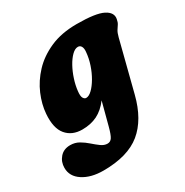

<svg xmlns="http://www.w3.org/2000/svg" viewBox="-209 -608 953 991"><g transform="rotate(-30 267.5 -112.0)"><path d="M461 -9Q428 121.5 349.5 185.8Q271 250 126 250Q52 250 4.8 219.2Q-42.5 188.5 -42.5 137.5Q-42.5 101.5 -20 75.8Q2.5 50 41.5 50Q70 50 93.2 63.5Q116.5 77 136.5 94.8Q156.5 112.5 175.2 126.2Q194 140 213.5 140Q231 140 241 124.5Q251 109 262 67.5L298 -69Q266 -26.5 227 -7.2Q188 12 137.5 12Q76.5 12 42.8 -28.5Q9 -69 15.5 -152Q19.5 -206 43.5 -262.5Q67.5 -319 112.5 -367Q157.5 -415 225 -444.8Q292.5 -474.5 383 -474.5Q496.5 -474.5 539.8 -452.2Q583 -430 575.5 -393Q572.5 -375.5 565.5 -365.2Q558.5 -355 550.8 -342.8Q543 -330.5 537 -307ZM216 -172Q212.5 -143 219.2 -131.2Q226 -119.5 236 -119.5Q252.5 -119.5 271.5 -137.8Q290.5 -156 308.2 -186.2Q326 -216.5 338.2 -253Q350.5 -289.5 353.5 -326.5Q355.5 -346.5 349 -358Q342.5 -369.5 329.5 -369.5Q312 -369.5 293.2 -351Q274.5 -332.5 258.2 -303Q242 -273.5 230.8 -239Q219.5 -204.5 216 -172Z"/></g></svg>

Font: Fraunces 72pt SuperSoft Black
Style: Italic
Weight: 900
Italic angle: -16°
Version: Version 1.000;[b76b70a41]